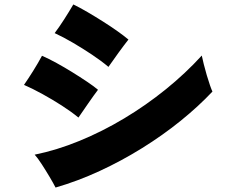

<svg xmlns="http://www.w3.org/2000/svg" viewBox="-20 -810 1040 864"><path d="M230 34Q221 16 203.5 -13.5Q186 -43 167.5 -71.5Q149 -100 136 -114Q235 -134 337.5 -176Q440 -218 538.5 -277Q637 -336 726 -408Q815 -480 888 -560Q891 -545 897 -521Q903 -497 910.5 -471.5Q918 -446 925 -426Q932 -406 936 -398Q873 -331 792.5 -266Q712 -201 619.5 -143.5Q527 -86 428.5 -40.5Q330 5 230 34ZM333 -281Q300 -308 258 -335Q216 -362 171.5 -386.5Q127 -411 88 -428Q108 -457 129 -490.5Q150 -524 169 -559Q199 -546 234.5 -526.5Q270 -507 305.5 -485Q341 -463 371.5 -442.5Q402 -422 421 -406Q402 -381 377.5 -345.5Q353 -310 333 -281ZM468 -509Q436 -536 394 -564Q352 -592 308.5 -617.5Q265 -643 226 -661Q247 -689 268.5 -722.5Q290 -756 310 -790Q339 -776 374 -755.5Q409 -735 444.5 -712.5Q480 -690 509.5 -669Q539 -648 558 -632Q539 -608 513.5 -573Q488 -538 468 -509Z"/></svg>

Font: Zen Kaku Gothic Antique Black
Style: Regular
Weight: 900
Designer: Yoshimichi Ohira
Foundry: Positype
Version: Version 1.001